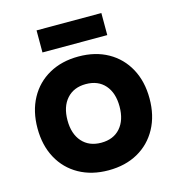

<svg xmlns="http://www.w3.org/2000/svg" viewBox="-123 -949 997 1076"><g transform="rotate(-15 375.0 -411.0)"><path d="M375 20Q278 20 204.5 -21Q131 -62 90.5 -136.5Q50 -211 50 -310Q50 -409 90.5 -483.5Q131 -558 204.5 -599Q278 -640 375 -640Q473 -640 546 -599Q619 -558 659.5 -483.5Q700 -409 700 -310Q700 -211 659.5 -136.5Q619 -62 546 -21Q473 20 375 20ZM375 -140Q446 -140 486 -185.5Q526 -231 526 -310Q526 -389 486 -434.5Q446 -480 375 -480Q305 -480 264.5 -434.5Q224 -389 224 -310Q224 -231 264.5 -185.5Q305 -140 375 -140ZM187 -714V-842H563V-714Z"/></g></svg>

Font: Martian Mono SemiExpanded ExtraBold
Style: Regular
Weight: 800
Width: 6
Designer: Roman Shamin
Foundry: Evil Martians
Version: Version 1.000